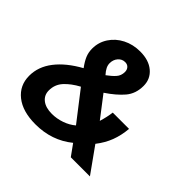

<svg xmlns="http://www.w3.org/2000/svg" viewBox="-172 -900 1100 1100"><g transform="rotate(45 377.5 -350.0)"><path d="M25 -162Q25 -235 74 -298.5Q123 -362 215 -413Q192 -444 181 -470Q170 -496 170 -527Q170 -578 197.5 -620Q225 -662 272 -686Q319 -710 377 -710Q447 -710 488.5 -675Q530 -640 530 -584Q530 -521 494 -478.5Q458 -436 395 -394L494 -265Q508 -311 513 -351H645Q640 -294 622 -246.5Q604 -199 569 -154L679 0H524L475 -68Q379 10 247 10Q143 10 84 -37Q25 -84 25 -162ZM398 -565Q398 -583 387.5 -594.5Q377 -606 359 -606Q334 -606 317 -586.5Q300 -567 300 -538Q300 -523 307.5 -507.5Q315 -492 332 -473Q361 -494 379.5 -514.5Q398 -535 398 -565ZM416 -150 279 -327Q227 -299 195.5 -264.5Q164 -230 164 -182Q164 -144 192.5 -121.5Q221 -99 271 -99Q311 -99 349.5 -112.5Q388 -126 416 -150Z"/></g></svg>

Font: Niramit
Style: Bold Italic
Weight: 700
Italic angle: -10°
Designer: Katatrad Aksorn Co.,Ltd.
Foundry: Cadson Demak Co.,Ltd.
Version: Version 1.001; ttfautohint (v1.6)